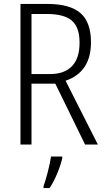

<svg xmlns="http://www.w3.org/2000/svg" viewBox="-20 -734 534 975"><path d="M442 -519Q442 -368 313 -324L477 0H412L261 -309H140V0H84V-714H221Q334 -714 388 -668Q442 -622 442 -519ZM140 -663V-358H235Q307 -358 345.5 -398Q384 -438 384 -517Q384 -596 344.5 -629.5Q305 -663 218 -663ZM296 70Q288 105 270.5 147Q253 189 232 221H201V211Q211 185 223 138Q235 91 239 61H296Z"/></svg>

Font: Noto Sans Display Light Narrow
Style: Regular
Weight: 300
Width: 4
Designer: Monotype Design team
Foundry: Monotype Imaging Inc.
Version: Version 1.000